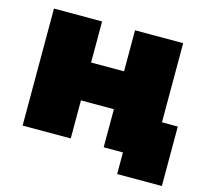

<svg xmlns="http://www.w3.org/2000/svg" viewBox="-96 -657 934 867"><g transform="rotate(15 371.5 -223.0)"><path d="M53 -547H278V-355H432V-547H657V0H432V-178H278V0H53ZM731 -177V101H522V0H432V-177Z"/></g></svg>

Font: Montserrat Alternates Black
Style: Regular
Weight: 900
Designer: Julieta Ulanovsky
Foundry: Julieta Ulanovsky
Version: Version 7.200